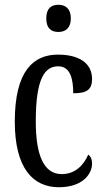

<svg xmlns="http://www.w3.org/2000/svg" viewBox="-20 -775 437 805"><path d="M225 -641C253 -641 277 -656 277 -698C277 -740 253 -755 225 -755C195 -755 174 -740 174 -698C174 -656 195 -641 225 -641ZM227 10C328 10 366 -47 366 -89C366 -108 360 -119 350 -127C332 -84 296 -45 239 -45C164 -45 130 -123 130 -266C130 -445 167 -497 224 -497C274 -497 287 -446 287 -384C343 -384 366 -398 366 -444C366 -509 313 -546 223 -546C121 -546 42 -479 42 -265C42 -70 118 10 227 10Z"/></svg>

Font: Noto Serif Armenian ExtraCondensed
Style: Regular
Weight: 400
Width: 2
Designer: Monotype Design Team
Foundry: Monotype Imaging Inc.
Version: Version 2.008